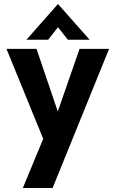

<svg xmlns="http://www.w3.org/2000/svg" viewBox="-20 -738 580 962"><path d="M196.5 -42.5 12.5 -493H163L269.5 -179.5L378.5 -493H526.5L243.5 204H94.5ZM270.5 -718 429 -539H320L270.5 -601.5L221.5 -539H112.5Z"/></svg>

Font: HK Grotesk ExtraBold
Style: Regular
Weight: 800
Designer: Alfredo Marco Pradil
Foundry: Hanken Design Co.
Version: Version 3.001